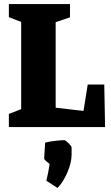

<svg xmlns="http://www.w3.org/2000/svg" viewBox="-20 -630 550 952"><path d="M24 0V-65L85 -89V-521L24 -545V-610H327V-544L256 -520V-96L394 -80L415 -211H497L501 0ZM226 183Q223 181 210.5 170.5Q198 160 199 154L204 77Q224 72 252.5 68.5Q281 65 299 65Q305 65 320 80Q335 95 335 101V137Q335 176 314 225Q293 274 265 302L210 266Q222 215 226 183Z"/></svg>

Font: Grenze ExtraBold
Style: Regular
Weight: 800
Designer: Renata Polastri
Foundry: Omnibus-Type
Version: Version 1.002; ttfautohint (v1.8)